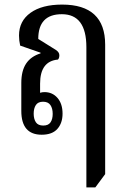

<svg xmlns="http://www.w3.org/2000/svg" viewBox="-20 -578 559 838"><path d="M357 240V-372Q357 -516 250 -516Q147 -516 147 -408L224 -360Q239 -350 239 -337Q239 -324 233 -318Q155 -311 155 -213V-173Q164 -176 174 -176Q209 -176 231 -150.5Q253 -125 253 -82Q253 -41 230.5 -15.5Q208 10 162 10Q73 10 73 -94V-216Q73 -269 94 -300.5Q115 -332 157 -345V-348L68 -379Q63 -401 63 -423Q63 -486 113 -522Q163 -558 251 -558Q439 -558 439 -383V182L396 240ZM169 -30Q191 -30 200.5 -44Q210 -58 210 -81Q210 -105 200 -119.5Q190 -134 168 -134Q146 -134 136.5 -119.5Q127 -105 127 -82Q127 -59 136.5 -44.5Q146 -30 169 -30Z"/></svg>

Font: Noto Serif Thai Condensed
Style: Regular
Weight: 400
Width: 3
Designer: Monotype Design Team
Foundry: Monotype Imaging Inc.
Version: Version 2.002; ttfautohint (v1.8.4.7-5d5b)